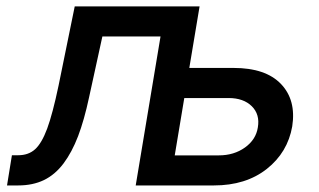

<svg xmlns="http://www.w3.org/2000/svg" viewBox="-20 -565 973 585"><path d="M1.4 0 16.3 -92H35.5Q66.8 -92 87 -110.3Q107.2 -128.6 123.8 -173.3Q140.3 -218 158.4 -304L207.7 -545.5H588.1L556.8 -358H691.8Q789.4 -358 836.1 -309.1Q882.8 -260.3 870.4 -180Q856.5 -100.5 792.8 -50.2Q729 0 631.7 0H393.5L469.1 -453.8H291.9L251.4 -268.5Q236.5 -198.9 217.9 -150Q199.2 -101.2 173.5 -66.9Q147.7 -32.7 113.8 -16.3Q79.9 0 35.5 0ZM541.5 -266.3 512.4 -91.6H646.7Q692.8 -91.6 726.4 -115.6Q759.9 -139.6 765.6 -176.8Q772.4 -216.3 747.2 -241.3Q721.9 -266.3 676.5 -266.3Z"/></svg>

Font: Karasuma Gothic
Style: Medium Italic
Weight: 500
Italic angle: 9.39998°
Designer: Rasmus Andersson / Ryoko Nishizuka
Foundry: Genbu
Version: Version 1.00